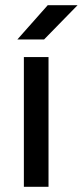

<svg xmlns="http://www.w3.org/2000/svg" viewBox="-20 -720 319 740"><path d="M72 0V-500H167V0ZM47 -568 164 -700H279L150 -568Z"/></svg>

Font: Figtree Medium
Style: Regular
Weight: 500
Designer: Erik Kennedy
Foundry: Erik Kennedy
Version: Version 2.001; ttfautohint (v1.8.4.7-5d5b);gftools[0.9.27]